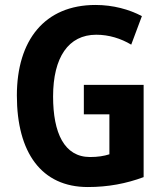

<svg xmlns="http://www.w3.org/2000/svg" viewBox="-20 -744 659 774"><path d="M318 -402V-283H421V-122C399 -115 374 -111 343 -111C239 -111 194 -208 194 -355C194 -513 256 -604 368 -604C419 -604 467 -589 509 -564L552 -679C501 -706 436 -724 365 -724C160 -724 48 -582 48 -359C48 -129 147 10 334 10C416 10 489 -4 559 -30V-402Z"/></svg>

Font: Noto Sans Armenian Condensed
Style: Bold
Weight: 700
Width: 3
Designer: Monotype Design Team
Foundry: Monotype Imaging Inc.
Version: Version 2.008